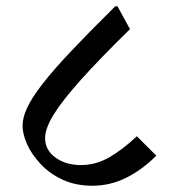

<svg xmlns="http://www.w3.org/2000/svg" viewBox="-20 -614 547 613"><path d="M417 -179 479 -117Q433 -71 382 -46Q331 -21 275 -21Q221 -21 179.5 -40.5Q138 -60 109.5 -90.5Q81 -121 66.5 -153.5Q52 -186 52 -213Q52 -238 66.5 -269.5Q81 -301 114.5 -344.5Q148 -388 205.5 -449Q263 -510 348 -594H355L395 -521Q298 -426 238.5 -359.5Q179 -293 151.5 -248.5Q124 -204 124 -173Q124 -135 157 -111Q190 -87 239 -87Q285 -87 327.5 -111Q370 -135 417 -179Z"/></svg>

Font: Tiro Devanagari Marathi
Style: Regular
Weight: 400
Designer: Devanagari: John Hudson & Fiona Ross. Latin: John Hudson.
Foundry: Tiro Typeworks Ltd.
Version: Version 1.52